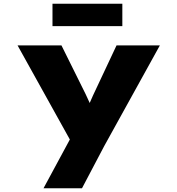

<svg xmlns="http://www.w3.org/2000/svg" viewBox="-20 -778 950 1028"><path d="M213 230 382 -83 369 -4 74 -535H309L438 -275Q447 -257 459 -229.5Q471 -202 484 -168L432 -164Q443 -188 456 -217Q469 -246 478 -267L604 -535H836L538 4L419 230ZM261 -638V-758H635V-638Z"/></svg>

Font: Lexend Peta Black
Style: Regular
Weight: 900
Version: Version 1.007